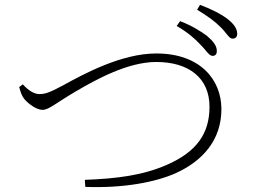

<svg xmlns="http://www.w3.org/2000/svg" viewBox="-20 -806 1040 790"><path d="M856 -576C867 -577 873 -584 872 -599C871 -618 859 -635 831 -659C806 -677 771 -700 721 -719L707 -699C751 -674 782 -647 804 -623C828 -600 840 -575 856 -576ZM329 -66 331 -37C490 -31 621 -57 702 -93C813 -143 891 -229 891 -357C891 -477 805 -586 623 -586C480 -586 325 -502 240 -455C179 -422 163 -419 141 -419C122 -419 98 -432 74 -459L59 -448C64 -429 69 -413 79 -400C94 -381 129 -354 155 -354C181 -354 210 -382 292 -430C374 -478 505 -551 623 -551C757 -551 842 -485 842 -367C842 -257 790 -182 667 -128C567 -84 460 -71 329 -66ZM937 -647C950 -647 957 -656 956 -669C955 -689 942 -708 915 -729C891 -747 854 -767 803 -786L791 -766C835 -739 862 -720 887 -695C912 -671 923 -646 937 -647Z"/></svg>

Font: Source Han Serif TW VF
Style: Regular
Weight: 250
Designer: Ryoko NISHIZUKA 西塚涼子 (kana & ideographs); Frank Grießhammer (Latin, Greek & Cyrillic); Wenlong ZHANG 张文龙 (bopomofo); San
Foundry: Adobe
Version: Version 2.002;hotconv 1.1.0;makeotfexe 2.6.0